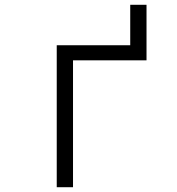

<svg xmlns="http://www.w3.org/2000/svg" viewBox="-20 -782 740 802"><path d="M217 0V-593H524V-762H592V-530H285V0Z"/></svg>

Font: Martian Mono ExtraLight
Style: Regular
Weight: 200
Monospace: yes
Designer: Roman Shamin
Foundry: Evil Martians
Version: Version 1.000; ttfautohint (v1.8.4.7-5d5b)